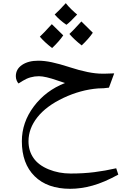

<svg xmlns="http://www.w3.org/2000/svg" viewBox="-20 -854 788 1214"><path d="M160.2 39.1Q160.2 99.6 191.7 145Q223.1 190.4 287.6 216.8Q352.1 243.2 426.8 243.2Q507.3 243.2 575.7 234.6Q644 226.1 714.8 210L728 250Q638.2 299.3 564.9 319.6Q491.7 339.8 423.8 339.8Q279.3 339.8 198.7 260Q118.2 180.2 118.2 39.1Q118.2 -80.1 193.8 -180.9Q269.5 -281.7 391.1 -329.1L344.2 -344.7Q266.1 -372.1 226.1 -372.1Q170.9 -372.1 124.5 -343.3L97.2 -326.2Q90.3 -333 85.2 -345.5Q80.1 -357.9 80.1 -372.1Q80.1 -417 119.6 -443.6Q159.2 -470.2 222.2 -470.2Q261.2 -470.2 308.3 -460.2Q355.5 -450.2 419.9 -429.2Q545.4 -388.2 625 -388.2H643.6L702.1 -390.1L668.9 -299.8Q637.7 -294.9 600.1 -294.9Q489.3 -286.1 380.9 -234.9Q272.5 -183.6 216.3 -112.5Q160.2 -41.5 160.2 39.1ZM467.8 -762.2Q420.9 -711.9 399.9 -697.3Q356.9 -726.6 325.7 -762.2Q352.1 -785.6 396 -834Q409.2 -816.4 431.9 -794.4Q454.6 -772.5 467.8 -762.2ZM379.9 -630.4Q353.5 -591.8 309.6 -550.3Q262.2 -586.4 231.9 -622.1Q252.4 -640.6 307.6 -701.2Q315.4 -692.9 379.9 -630.4ZM566.9 -647Q540.5 -608.4 496.6 -566.9Q450.7 -602.1 418.9 -639.2Q439.5 -657.7 494.6 -718.3Q505.4 -706.5 566.9 -647Z"/></svg>

Font: Sahl Naskh
Style: Regular
Weight: 400
Designer: Pascal Zoghbi
Version: Version 1.001